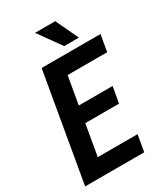

<svg xmlns="http://www.w3.org/2000/svg" viewBox="-218 -1001 958 1098"><g transform="rotate(-30 260.5 -452.0)"><path d="M418.5 -108.9 399.4 0H99.6L118.2 -108.9ZM259.8 -710.9 136.7 0H9.3L132.3 -710.9ZM432.6 -418.9 413.6 -313H153.8L172.4 -418.9ZM521 -710.9 502 -601.6H203.6L222.7 -710.9ZM333.5 -903.8 403.8 -754.9H306.6L200.2 -903.8Z"/></g></svg>

Font: Roboto Condensed SemiBold
Style: Italic
Weight: 600
Italic angle: -12°
Designer: Christian Robertson
Foundry: Google
Version: Version 3.008; 2023